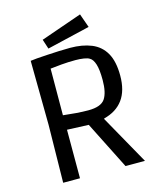

<svg xmlns="http://www.w3.org/2000/svg" viewBox="-126 -966 897 1059"><g transform="rotate(-15 322.0 -436.5)"><path d="M102 0 107 -329 103 -696Q114 -698 139.5 -700Q165 -702 198.5 -704Q232 -706 266.5 -707.5Q301 -709 331 -709Q401 -709 452.5 -688Q504 -667 531.5 -619Q559 -571 559 -490Q559 -404 521.5 -353Q484 -302 412 -284V-280L569 0H458L321 -272L198 -277V0ZM340 -350Q412 -350 435.5 -384.5Q459 -419 459 -491Q459 -551 449 -582Q439 -613 422 -622Q412 -629 390 -632.5Q368 -636 342 -636Q301 -636 261 -632.5Q221 -629 198 -626L197 -360Q231 -356 269 -353Q307 -350 340 -350ZM215 -736 197 -791 432 -873 460 -794Z"/></g></svg>

Font: Ruda Medium
Style: Regular
Weight: 500
Version: Version 2.001